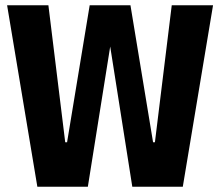

<svg xmlns="http://www.w3.org/2000/svg" viewBox="-20 -710 837 730"><path d="M633 -690 569 -169H562L476 -690H321L235 -169H228L164 -690H7L122 0H314L399 -533L483 0H675L790 -690Z"/></svg>

Font: Decalotype
Style: Bold
Weight: 700
Designer: Alfredo Marco Pradil
Foundry: Alfredo Marco Pradil
Version: Version 1.0